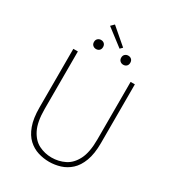

<svg xmlns="http://www.w3.org/2000/svg" viewBox="-217 -1039 1064 1173"><g transform="rotate(30 315.0 -452.0)"><path d="M314 12Q274 12 235.5 0Q197 -12 166 -40.5Q135 -69 116.5 -119.5Q98 -170 98 -246V-660H130V-254Q130 -163 156 -111.5Q182 -60 224 -39Q266 -18 314 -18Q363 -18 406 -39Q449 -60 475.5 -111.5Q502 -163 502 -254V-660H532V-246Q532 -170 513 -119.5Q494 -69 462.5 -40.5Q431 -12 392.5 0Q354 12 314 12ZM218 -728Q205 -728 195.5 -736.5Q186 -745 186 -760Q186 -775 195.5 -783.5Q205 -792 218 -792Q232 -792 241 -783.5Q250 -775 250 -760Q250 -745 241 -736.5Q232 -728 218 -728ZM342 -802 222 -894 244 -916 358 -818ZM410 -728Q397 -728 387.5 -736.5Q378 -745 378 -760Q378 -775 387.5 -783.5Q397 -792 410 -792Q424 -792 433 -783.5Q442 -775 442 -760Q442 -745 433 -736.5Q424 -728 410 -728Z"/></g></svg>

Font: Source Sans 3 Variable
Style: Regular
Weight: 200
Designer: Paul D. Hunt
Foundry: Adobe Systems Incorporated
Version: Version 3.026